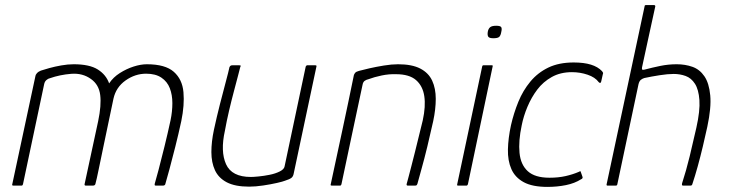

<svg xmlns="http://www.w3.org/2000/svg" viewBox="-20 -728 2864 753"><path d="M553 -439Q510 -439 472.5 -412.5Q435 -386 425 -341L408 -260Q397 -207 386 -155Q375 -103 367 -63.5Q359 -24 354 -6Q353 -3 350.5 -1.5Q348 0 343 0H317Q310 0 312 -7L365 -253Q378 -315 373 -355.5Q368 -396 337 -418Q304 -442 259.5 -438.5Q215 -435 175 -421Q169 -420 162 -414Q155 -408 153 -397L70 -5Q69 -3 68 -1.5Q67 0 64 0H32Q30 0 28.5 -1Q27 -2 28 -5L119 -430Q119 -434 124.5 -440.5Q130 -447 140 -451Q152 -455 173.5 -461Q195 -467 220.5 -471.5Q246 -476 269 -476Q331 -476 363.5 -455.5Q396 -435 408 -401Q424 -425 450 -441.5Q476 -458 504 -467Q532 -476 556 -476Q628 -476 661.5 -446.5Q695 -417 699.5 -366.5Q704 -316 691 -253Q680 -202 667.5 -152.5Q655 -103 644.5 -64Q634 -25 628 -5Q626 0 618 0H592Q588 0 587 -1.5Q586 -3 587 -8Q591 -21 601.5 -60.5Q612 -100 625 -153Q638 -206 649 -257Q656 -291 656 -323.5Q656 -356 646 -382Q636 -408 613 -423.5Q590 -439 553 -439Z M957 4Q902 4 869.5 -13Q837 -30 823 -60.5Q809 -91 809 -131.5Q809 -172 819 -219Q830 -270 842.5 -319Q855 -368 865.5 -407Q876 -446 880 -465Q883 -470 885.5 -471Q888 -472 893 -472H916Q922 -472 923.5 -471Q925 -470 922 -464Q920 -456 913.5 -431Q907 -406 897.5 -370.5Q888 -335 878.5 -294.5Q869 -254 862 -215Q844 -134 866.5 -84Q889 -34 964 -34Q974 -34 994.5 -36Q1015 -38 1037.5 -42.5Q1060 -47 1077 -55.5Q1094 -64 1096 -75L1179 -467Q1180 -469 1181.5 -470.5Q1183 -472 1184 -472H1217Q1219 -472 1220.5 -471Q1222 -470 1221 -467L1132 -48Q1130 -36 1123 -30.5Q1116 -25 1097 -19Q1090 -16 1066 -10.5Q1042 -5 1012 -0.5Q982 4 957 4Z M1281 0Q1279 0 1277.5 -1Q1276 -2 1277 -5Q1300 -112 1323 -219Q1346 -326 1368 -434Q1370 -439 1373.5 -443Q1377 -447 1388 -450Q1402 -454 1428.5 -460Q1455 -466 1485.5 -471Q1516 -476 1541 -476Q1596 -476 1628.5 -459Q1661 -442 1675 -411.5Q1689 -381 1689 -340.5Q1689 -300 1679 -253Q1668 -203 1656 -153.5Q1644 -104 1633 -65Q1622 -26 1617 -7Q1615 -2 1613 -1Q1611 0 1605 0H1580Q1573 0 1575 -7Q1577 -13 1581.5 -31Q1586 -49 1593 -75Q1600 -101 1607.5 -132Q1615 -163 1623 -195Q1631 -227 1638 -256Q1650 -311 1644 -351Q1638 -391 1611.5 -414Q1585 -437 1533 -437Q1506 -438 1477 -432Q1448 -426 1424 -417Q1418 -416 1411 -411.5Q1404 -407 1402 -396Q1381 -299 1360.5 -201Q1340 -103 1319 -5Q1318 -3 1317 -1.5Q1316 0 1313 0Z M1946 -603Q1944 -590 1938.5 -584Q1933 -578 1915 -578Q1899 -578 1895 -584Q1891 -590 1893 -603Q1895 -615 1902 -621Q1909 -627 1926 -627Q1943 -627 1946 -621Q1949 -615 1946 -603ZM1815 -5Q1813 0 1809 0H1776Q1772 0 1773 -5L1871 -467Q1872 -472 1876 -472H1909Q1911 -472 1912 -471Q1913 -470 1912 -467Z M2127 5Q2068 5 2034 -13.5Q2000 -32 1985.5 -65Q1971 -98 1972 -142Q1973 -186 1984 -237Q1995 -285 2013 -329Q2031 -373 2060 -408Q2089 -443 2130.5 -463Q2172 -483 2230 -483Q2270 -483 2297.5 -474.5Q2325 -466 2341 -449Q2344 -445 2345 -443Q2346 -441 2344 -436L2338 -409Q2337 -403 2333.5 -403Q2330 -403 2328 -406Q2314 -425 2284.5 -435Q2255 -445 2223 -445Q2178 -445 2144 -426Q2110 -407 2087 -376.5Q2064 -346 2048.5 -309Q2033 -272 2026 -236Q2013 -175 2017.5 -128.5Q2022 -82 2050 -56.5Q2078 -31 2135 -31Q2170 -31 2198.5 -37.5Q2227 -44 2250 -54Q2258 -59 2258 -53L2265 -33Q2265 -30 2263.5 -28Q2262 -26 2259 -25Q2234 -9 2199.5 -2Q2165 5 2127 5Z M2359 -5Q2396 -179 2433.5 -354Q2471 -529 2508 -703Q2508 -708 2513 -708Q2521 -708 2529 -708Q2537 -708 2545 -708Q2550 -708 2550 -703Q2537 -644 2524 -584Q2511 -524 2498 -464Q2497 -458 2498.5 -455.5Q2500 -453 2508 -455Q2538 -463 2569.5 -469.5Q2601 -476 2634 -476Q2667 -476 2695.5 -466Q2724 -456 2742.5 -429Q2761 -402 2765.5 -354Q2770 -306 2754 -231Q2746 -194 2736.5 -154Q2727 -114 2716.5 -76Q2706 -38 2695 -5Q2694 -2 2692 -1Q2690 0 2685 0Q2679 0 2673 0Q2667 0 2661 0Q2656 0 2655 -1.5Q2654 -3 2655 -9Q2671 -58 2685 -115.5Q2699 -173 2711 -227Q2726 -294 2723 -335.5Q2720 -377 2705.5 -399.5Q2691 -422 2669 -430Q2647 -438 2622 -438Q2599 -438 2567 -433Q2535 -428 2507 -422Q2500 -420 2493.5 -415Q2487 -410 2484 -397L2401 -5Q2400 0 2395 0H2363Q2358 0 2359 -5Z"/></svg>

Font: Glory Thin ExtraLight
Style: Italic
Weight: 250
Italic angle: -12°
Version: Version 1.011